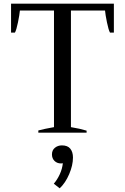

<svg xmlns="http://www.w3.org/2000/svg" viewBox="-20 -720 679 1042"><path d="M188 -12Q222 -21 273 -30V-663H88Q86 -640 77.5 -598.5Q69 -557 61 -543H40V-700H598V-543H577Q569 -557 560.5 -598.5Q552 -640 550 -663H365V-30Q414 -22 450 -11V0H188ZM272 277Q291 255 304.5 225.5Q318 196 321 166Q318 167 311 167Q290 167 276 153.5Q262 140 262 118Q262 95 278 82Q294 69 316 69Q347 69 361.5 87Q376 105 376 135Q376 177 355.5 225Q335 273 304 302Z"/></svg>

Font: Trirong
Style: Regular
Weight: 400
Designer: Katatrad Team
Foundry: CadsonDemak
Version: Version 1.001